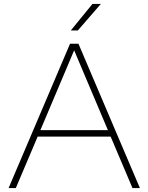

<svg xmlns="http://www.w3.org/2000/svg" viewBox="-20 -964 761 984"><path d="M659 0 547 -264H173L61 0H24L339 -740H382L697 0ZM187 -297H533L360 -706ZM343 -808 454 -944H497L379 -808Z"/></svg>

Font: Encode Sans Expanded Thin
Style: Regular
Weight: 250
Width: 7
Designer: Multiple Designers
Foundry: Impallari Type
Version: Version 2.000